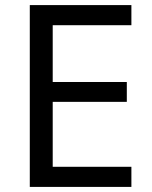

<svg xmlns="http://www.w3.org/2000/svg" viewBox="-20 -734 596 754"><path d="M496 0H97V-714H496V-635H187V-412H478V-334H187V-79H496Z"/></svg>

Font: Noto Sans Hebrew
Style: Regular
Weight: 400
Designer: Monotype Design Team
Foundry: Monotype Imaging Inc.
Version: Version 2.003